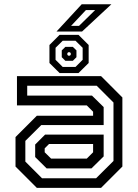

<svg xmlns="http://www.w3.org/2000/svg" viewBox="-20 -908 666 928"><path d="M158 0 55 -103V-245.5L158 -348.5H430V-368L399.5 -398.5H62V-540H468.5L571.5 -437V-103L468.5 0ZM205.5 -94 150 -149V-209.5L198 -257.5H481V-152L422 -94ZM183 -46.5H444.5L528.5 -130V-412.5L447.5 -493.5H111.5V-446H424.5L481 -390.5V-303.5H179.5L102.5 -227V-127ZM227 -141.5H399.5L430 -172V-212H217L196 -191V-172ZM268 -555 219 -603.5V-690.5L268 -739.5H359.5L408.5 -690.5V-603.5L359.5 -555ZM283 -584.5H345L379.5 -619V-677L345 -711H283L248.5 -677V-619ZM296 -614 278.5 -631.5V-664.5L296 -681.5H332L349.5 -664.5V-631.5L332 -614ZM309.5 -639H318L322 -643.5V-651L318 -655.5H309.5L305.5 -651V-643.5ZM253 -755.5 375 -887.5H518.5L376.5 -755.5ZM323.5 -783H362L440 -859.5H395.5Z"/></svg>

Font: Tourney Thin Medium
Style: Regular
Weight: 500
Version: Version 1.015